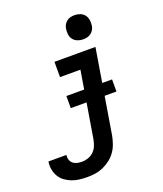

<svg xmlns="http://www.w3.org/2000/svg" viewBox="-238 -870 1010 1193"><g transform="rotate(-20 267.0 -273.5)"><path d="M133 213Q106 213 80 210Q54 207 30.5 198Q7 189 -13 174.5Q-33 160 -46 138.5Q-59 117 -63.5 91.5Q-68 66 -64 40Q-64 40 -64 39.5Q-64 39 -64 39H55Q55 39 55 39Q55 39 55 39Q52 55 57 70.5Q62 86 73.5 95.5Q85 105 100.5 108.5Q116 112 133 112Q153 112 173.5 105Q194 98 210 82.5Q226 67 234 47Q242 27 246 6L318 -429H183V-530H454L363 23Q358 49 349 75Q340 101 324 124Q308 147 285.5 164.5Q263 182 237.5 193.5Q212 205 185.5 209Q159 213 133 213ZM399 -600Q380 -600 362.5 -607Q345 -614 334 -628Q323 -642 320.5 -661Q318 -680 321 -699Q323 -713 330 -725Q337 -737 348 -745.5Q359 -754 372.5 -757Q386 -760 399 -760Q418 -760 436 -753Q454 -746 464.5 -732Q475 -718 478 -699Q481 -680 478 -661Q476 -647 469 -635Q462 -623 450.5 -614.5Q439 -606 425.5 -603Q412 -600 399 -600ZM180 -225V-305H482V-225Z"/></g></svg>

Font: Iosevka Curly Slab ExObl
Style: Bold
Weight: 700
Width: 7
Italic angle: -9°
Monospace: yes
Designer: Belleve Invis
Foundry: Belleve Invis
Version: Version 11.0.0; ttfautohint (v1.8.3)